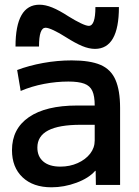

<svg xmlns="http://www.w3.org/2000/svg" viewBox="-20 -787 593 817"><path d="M199 10Q121 10 76 -32.5Q31 -75 31 -148Q31 -239 103 -288.5Q175 -338 308 -338H383Q383 -378 373 -400Q363 -422 338.5 -431Q314 -440 271 -440Q220 -440 167.5 -430Q115 -420 68 -400L53 -489Q103 -508 163.5 -519Q224 -530 285 -530Q363 -530 407.5 -511Q452 -492 471.5 -447Q491 -402 491 -328V0H388L387 -60H385Q358 -29 305.5 -9.5Q253 10 199 10ZM237 -78Q277 -78 310.5 -93Q344 -108 363.5 -133Q383 -158 383 -189V-256H323Q231 -256 185 -232Q139 -208 139 -159Q139 -121 164.5 -99.5Q190 -78 237 -78ZM384 -579Q359 -579 330 -591Q301 -603 260 -629Q232 -647 208.5 -658Q185 -669 174 -669Q160 -669 153 -649.5Q146 -630 146 -589H46Q46 -767 148 -767Q173 -767 202.5 -755Q232 -743 272 -717Q301 -699 324 -688Q347 -677 358 -677Q372 -677 379 -697Q386 -717 386 -757H486Q486 -579 384 -579Z"/></svg>

Font: M PLUS 1 Medium
Style: Regular
Weight: 500
Designer: Coji Morishita
Foundry: UNDERFOREST DESIGN
Version: Version 1.001